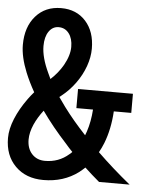

<svg xmlns="http://www.w3.org/2000/svg" viewBox="-57 -860 713 920"><g transform="rotate(5 300.0 -400.0)"><path d="M186 14Q102 14 51 -37Q0 -88 0 -172Q0 -215 20.5 -265Q41 -315 78 -366Q91 -384 106 -401Q80 -447 62 -491Q32 -565 32 -623Q32 -709 78 -761.5Q124 -814 200 -814Q274 -814 318.5 -764.5Q363 -715 363 -633Q363 -592 347.5 -548.5Q332 -505 303.5 -465.5Q275 -426 237 -396Q233 -392 228 -389Q243 -367 260 -344Q306 -282 367 -217Q370 -226 374 -236Q390 -284 394 -343H314V-435H578V-343H494Q489 -257 462 -188Q452 -163 440 -142Q514 -70 600 0H453Q416 -31 382 -63Q368 -50 354 -39Q283 14 186 14ZM159 -317Q132 -282 116 -246Q99 -207 99 -173Q99 -130 123 -104Q147 -78 186 -78Q252 -78 300 -120Q307 -125 313 -132Q296 -149 281 -167Q211 -243 159 -317ZM178 -471Q214 -504 237 -544Q264 -592 264 -633Q264 -673 245.5 -697.5Q227 -722 196 -722Q167 -722 149 -696Q131 -670 131 -626Q131 -571 165 -499Q171 -485 178 -471Z"/></g></svg>

Font: Victor Mono Thin
Style: Bold
Weight: 700
Monospace: yes
Version: Version 1.561;gftools[0.9.30]